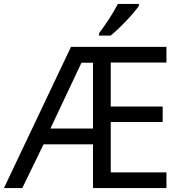

<svg xmlns="http://www.w3.org/2000/svg" viewBox="-21 -951 922 971"><path d="M820.8 0H449.2V-221.2H199.2L91.8 0H-1L337.9 -713.9H820.8V-634.8H539.1V-412.1H801.8V-334H539.1V-79.1H820.8ZM233.9 -300.8H449.2V-633.8H391.1ZM480 -783.2Q498.5 -806.6 527.1 -849.9Q555.7 -893.1 575.2 -931.2H681.2V-920.9Q659.7 -889.6 614.3 -842.3Q568.8 -794.9 538.1 -771H480Z"/></svg>

Font: Noto Sans Southeast Asian
Style: Regular
Weight: 400
Designer: Monotype Design Team
Foundry: Monotype Imaging Inc.
Version: Version 1.06 uh; ttfautohint (v1.4.1)